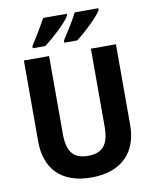

<svg xmlns="http://www.w3.org/2000/svg" viewBox="-100 -1009 885 1095"><g transform="rotate(-10 342.5 -462.0)"><path d="M546 -924V-934H409C390 -895 351 -833 321 -787V-774H396C443 -810 526 -887 546 -924ZM363 -924V-934H226C206 -895 169 -834 138 -787V-774H211C262 -813 342 -886 363 -924ZM609 -246V-714H464V-263C464 -159 427 -115 343 -115C263 -115 222 -154 222 -262V-714H76V-246C76 -85 168 10 340 10C519 10 609 -92 609 -246Z"/></g></svg>

Font: Noto Sans Myanmar SemiCondensed
Style: Bold
Weight: 700
Width: 4
Designer: Monotype Design Team
Foundry: Monotype Imaging Inc.
Version: Version 2.107